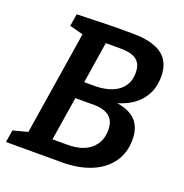

<svg xmlns="http://www.w3.org/2000/svg" viewBox="-127 -815 888 928"><g transform="rotate(20 317.5 -351.0)"><path d="M374 -348 379 -365Q477 -365 525.5 -330Q574 -295 574 -219Q574 -152 539 -102.5Q504 -53 440 -26.5Q376 0 289 0H3L13 -63L104 -87L86 -69L175 -631L189 -611L103 -634L113 -697L302 -702H403Q429 -702 456.5 -698.5Q484 -695 510 -686Q536 -677 556.5 -660.5Q577 -644 588.5 -617Q600 -590 600 -553Q600 -492 571.5 -448Q543 -404 491.5 -378.5Q440 -353 374 -348ZM371 -614H272L296 -634L256 -379L241 -401H314Q344 -401 373 -407.5Q402 -414 425.5 -428.5Q449 -443 463.5 -467.5Q478 -492 478 -527Q478 -561 465 -579.5Q452 -598 428.5 -606Q405 -614 371 -614ZM287 -89Q365 -89 406.5 -125.5Q448 -162 448 -222Q448 -257 434.5 -276.5Q421 -296 397.5 -305Q374 -314 345 -314H226L250 -341L206 -66L183 -89Z"/></g></svg>

Font: Bitter Thin SemiBold
Style: Italic
Weight: 600
Italic angle: -9°
Version: Version 2.002